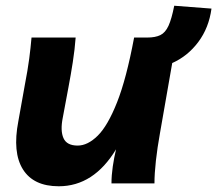

<svg xmlns="http://www.w3.org/2000/svg" viewBox="-20 -640 758 670"><path d="M185 10Q97 10 60 -49Q23 -108 44 -217L66 -340Q77 -397 82 -435.5Q87 -474 90 -509H244Q241 -468 234 -423Q227 -378 219 -336L199 -229Q190 -184 201.5 -158Q213 -132 251 -132Q286 -132 321 -166.5Q356 -201 388.5 -283Q421 -365 448 -509H494Q522 -509 539.5 -517.5Q557 -526 568 -550Q579 -574 588 -620L718 -610Q709 -543 672 -493.5Q635 -444 581 -420L538 -174Q529 -124 524 -79Q519 -34 519 0H369Q369 -28 373.5 -59Q378 -90 385 -119Q307 10 185 10Z"/></svg>

Font: Livvic
Style: Bold Italic
Weight: 700
Italic angle: -10°
Designer: Jacques Le Bailly, Baron von Fonthausen
Version: Version 1.001; ttfautohint (v1.8.2)